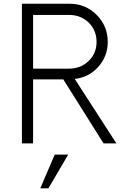

<svg xmlns="http://www.w3.org/2000/svg" viewBox="-20 -770 662 1031"><path d="M381.3 -346.2 605 0H536.1L319.8 -343.8H157.7V0H97.7V-750H353.5Q439 -750 498.8 -690.2Q558.6 -630.4 558.6 -544.9Q558.6 -467.8 507.8 -411.1Q457 -354.5 381.3 -346.2ZM157.7 -401.4H350.1Q413.1 -401.4 455.8 -442.4Q498.5 -483.4 498.5 -544.9Q498.5 -607.4 456.1 -648.7Q413.6 -689.9 350.1 -689.9H157.7ZM196.3 241.2 273.9 60.1H346.2L240.2 241.2Z"/></svg>

Font: Now Alt Light
Style: Regular
Weight: 300
Designer: Alfredo Marco Pradil
Foundry: Alfredo Marco Pradil
Version: Version 1.002;PS 001.002;hotconv 1.0.88;makeotf.lib2.5.64775